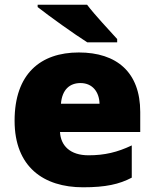

<svg xmlns="http://www.w3.org/2000/svg" viewBox="-20 -786 658 816"><path d="M350 -766H140V-756C188 -718 297 -640 351 -606H478V-620C445 -657 384 -721 350 -766ZM315 -563C152 -563 42 -472 42 -273C42 -76 166 10 333 10C429 10 487 -3 540 -31V-168C479 -139 425 -126 356 -126C278 -126 238 -167 235 -225H576V-310C576 -479 476 -563 315 -563ZM322 -433C374 -433 402 -394 403 -345H239C244 -406 277 -433 322 -433Z"/></svg>

Font: Noto Sans Tamil Black
Style: Regular
Weight: 900
Designer: Jelle Bosma - Monotype Design Team
Foundry: Monotype Imaging Inc.
Version: Version 2.004